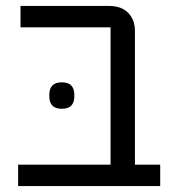

<svg xmlns="http://www.w3.org/2000/svg" viewBox="-20 -626 592 646"><path d="M41 -72H352V-534H49V-606H347Q389 -606 411.5 -582.5Q434 -559 434 -522V-72H519V0H41ZM188 -260Q166 -260 156 -271Q146 -282 146 -300V-309Q146 -327 156 -338Q166 -349 188 -349Q210 -349 220 -338Q230 -327 230 -309V-300Q230 -282 220 -271Q210 -260 188 -260Z"/></svg>

Font: IBM Plex Sans Hebrew
Style: Regular
Weight: 400
Designer: Mike Abbink, Paul van der Laan, Pieter van Rosmalen, Yanek Iontef
Foundry: Bold Monday
Version: Version 1.2